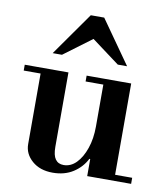

<svg xmlns="http://www.w3.org/2000/svg" viewBox="-83 -793 757 874"><g transform="rotate(10 296.0 -356.0)"><path d="M219 12Q160 12 123.5 -20Q87 -52 87 -97V-435H211V-106Q211 -67 224 -49Q237 -31 262 -31Q295 -31 320.5 -57Q346 -83 361.5 -128Q377 -173 377 -229L397 -79H373Q353 -39 313.5 -13.5Q274 12 219 12ZM377 0V-28H580V0ZM9 -423V-450H211V-423ZM377 -16V-435H501V-16ZM295 -423V-450H501V-423ZM125 -524 266 -724H328L469 -524H426L297 -620L168 -524Z"/></g></svg>

Font: Libre Bodoni Medium
Style: Regular
Weight: 500
Designer: Pablo Impallari, Rodrigo Fuenzalida
Foundry: Impallari Type
Version: Version 2.005;gftools[0.9.23]